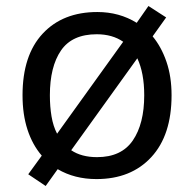

<svg xmlns="http://www.w3.org/2000/svg" viewBox="-20 -586 645 639"><path d="M551 -269Q551 -136 483.5 -63Q416 10 301 10Q228 10 172 -23L132 33L74 -6L119 -68Q88 -104 71.5 -154.5Q55 -205 55 -269Q55 -402 122 -474Q189 -546 304 -546Q377 -546 435 -510L474 -566L533 -528L488 -465Q517 -430 534 -380.5Q551 -331 551 -269ZM146 -269Q146 -231 151.5 -198.5Q157 -166 170 -141L390 -447Q354 -472 302 -472Q220 -472 183 -418Q146 -364 146 -269ZM460 -269Q460 -343 437 -392L217 -86Q251 -63 303 -63Q384 -63 422 -118.5Q460 -174 460 -269Z"/></svg>

Font: Noto Sans Cypro Minoan
Style: Regular
Weight: 400
Designer: David Williams
Foundry: David Williams
Version: Version 1.503; ttfautohint (v1.8.4.7-5d5b)